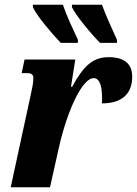

<svg xmlns="http://www.w3.org/2000/svg" viewBox="-20 -786 575 806"><path d="M400 -606H471V-619C451 -664 424 -721 408 -766H282V-756C298 -721 364 -642 400 -606ZM235 -606H307V-619C286 -664 259 -721 244 -766H118V-756C133 -721 200 -642 235 -606ZM109 -388 25 0H190L228 -170C262 -320 325 -458 373 -458C401 -458 411 -418 408 -352C487 -352 535 -388 535 -464C535 -518 502 -546 436 -546C369 -546 330 -508 283 -422H278L296 -536H83L71 -479H96C112 -479 120 -472 120 -459C120 -436 114 -410 109 -388Z"/></svg>

Font: Noto Serif ExtraCondensed Black
Style: Italic
Weight: 900
Width: 2
Italic angle: -12°
Designer: Monotype Design Team
Foundry: Monotype Imaging Inc.
Version: Version 2.014